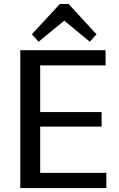

<svg xmlns="http://www.w3.org/2000/svg" viewBox="-20 -955 606 975"><path d="M161 -77H520V0H83V-700H516V-623H161L184 -683V-348L161 -386H496V-312H161L184 -350V-17ZM142 -781 284 -935H328L470 -781L436 -743L280 -872H333L176 -743Z"/></svg>

Font: Pathway Extreme 28pt Medium
Style: Regular
Weight: 500
Designer: Eduardo Rodriguez Tunni
Foundry: Eduardo Rodriguez Tunni
Version: Version 1.001;gftools[0.9.26]